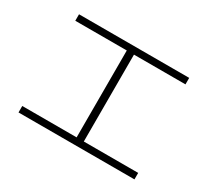

<svg xmlns="http://www.w3.org/2000/svg" viewBox="-134 -938 1268 1156"><g transform="rotate(30 500.0 -360.0)"><path d="M97 -13V-58H475V-662H117V-707H883V-662H525V-58H903V-13Z"/></g></svg>

Font: M PLUS 1 Thin Light
Style: Regular
Weight: 300
Version: Version 1.001